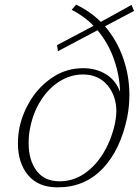

<svg xmlns="http://www.w3.org/2000/svg" viewBox="-20 -795 599 825"><path d="M431 -682Q482 -623 509 -546Q536 -469 536 -387Q536 -340 527 -293Q498 -151 421 -70.5Q344 10 228 10Q144 10 100.5 -42.5Q57 -95 57 -179Q57 -214 64 -248Q77 -310 113.5 -368Q150 -426 208 -464Q266 -502 338 -502Q392 -502 434.5 -476.5Q477 -451 496 -400Q494 -470 470 -539.5Q446 -609 399 -665L229 -575L225 -601L382 -684Q343 -725 288 -753L307 -775Q368 -746 413 -701Q512 -755 545 -774L556 -748ZM480 -316Q480 -384 441 -429.5Q402 -475 336 -475Q284 -475 237 -446Q190 -417 156.5 -365Q123 -313 110 -248Q103 -216 103 -180Q103 -107 137 -61.5Q171 -16 236 -16Q295 -16 344 -50Q393 -84 427 -142Q461 -200 475 -270Q480 -297 480 -316Z"/></svg>

Font: Trirong ExtraLight
Style: Italic
Weight: 275
Italic angle: -12°
Designer: Katatrad Team
Foundry: CadsonDemak
Version: Version 1.003